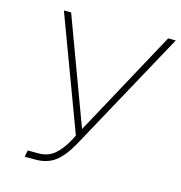

<svg xmlns="http://www.w3.org/2000/svg" viewBox="-106 -805 848 900"><g transform="rotate(15 318.5 -355.0)"><path d="M94 0 100 -32H152Q198 -32 229 -58Q260 -84 286 -131L300 -158L94 -710H129L320 -195L600 -710H637L315 -121Q282 -61 243.5 -30.5Q205 0 145 0Z"/></g></svg>

Font: Raleway-v4020 ExtraLight
Style: Italic
Weight: 275
Italic angle: -12°
Designer: Matt McInerney, Pablo Impallari, Rodrigo Fuenzalida
Foundry: Matt McInerney, Pablo Impallari, Rodrigo Fuenzalida
Version: Version 4.020;PS 004.020;hotconv 1.0.88;makeotf.lib2.5.64775